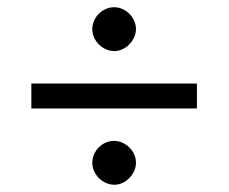

<svg xmlns="http://www.w3.org/2000/svg" viewBox="-20 -490 626 526"><path d="M519.5 -261.2V-192.9H65.9V-261.2ZM232.9 -43.9Q232.9 -56.6 237.8 -67.4Q242.7 -78.1 250.7 -86.4Q258.8 -94.7 269.8 -99.4Q280.8 -104 292.5 -104Q304.7 -104 315.4 -99.1Q326.2 -94.2 334.5 -85.9Q342.8 -77.6 347.7 -66.9Q352.5 -56.2 352.5 -43.9Q352.5 -32.7 347.7 -22Q342.8 -11.2 334.7 -2.7Q326.7 5.9 315.9 11Q305.2 16.1 293.5 16.1Q281.2 16.1 270.3 11.2Q259.3 6.3 251 -2Q242.7 -10.3 237.8 -21.2Q232.9 -32.2 232.9 -43.9ZM232.9 -410.2Q232.9 -422.4 237.8 -433.3Q242.7 -444.3 250.7 -452.4Q258.8 -460.4 269.8 -465.3Q280.8 -470.2 292.5 -470.2Q304.7 -470.2 315.4 -465.3Q326.2 -460.4 334.5 -452.1Q342.8 -443.8 347.7 -432.9Q352.5 -421.9 352.5 -410.2Q352.5 -398.9 347.7 -388.2Q342.8 -377.4 334.7 -368.9Q326.7 -360.4 315.9 -355.2Q305.2 -350.1 293.5 -350.1Q281.2 -350.1 270.3 -355Q259.3 -359.9 251 -368.2Q242.7 -376.5 237.8 -387.2Q232.9 -397.9 232.9 -410.2Z"/></svg>

Font: XB Zar
Style: Regular
Weight: 400
Designer: Behnam
Foundry: Irmug
Version: Version 8.005 2009